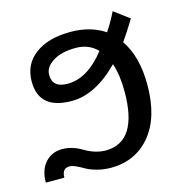

<svg xmlns="http://www.w3.org/2000/svg" viewBox="-91 -652 683 742"><g transform="rotate(-15 250.0 -281.5)"><path d="M247.1 -538.1Q327.1 -538.1 383.8 -500Q405.3 -531.2 425.8 -573.2L486.8 -527.8Q453.6 -474.1 434.1 -446.8Q481.9 -377 481.9 -264.2Q481.9 -134.3 422.1 -62.3Q362.3 9.8 263.2 9.8Q233.9 9.8 207.5 2.4Q181.2 -4.9 166.3 -13.7Q151.4 -22.5 135.7 -29.8Q120.1 -37.1 108.9 -37.1Q79.1 -37.1 79.1 0H4.9Q4.9 -50.3 31 -79.6Q57.1 -108.9 99.1 -108.9Q139.6 -108.9 180.2 -84Q221.7 -60.1 261.2 -60.1Q390.1 -60.1 390.1 -262.2Q390.1 -327.1 374 -375Q279.3 -278.8 184.1 -278.8Q53.2 -278.8 53.2 -391.1Q53.2 -459.5 105.2 -498.8Q157.2 -538.1 247.1 -538.1ZM251 -473.1Q193.4 -473.1 159.2 -451.4Q125 -429.7 125 -398.9Q125 -347.2 186 -347.2Q265.6 -347.2 336.9 -438Q303.2 -473.1 251 -473.1Z"/></g></svg>

Font: Libra Sans Modern
Style: Regular
Weight: 400
Foundry: Stefan Peev, Context Ltd
Version: Version 1.000